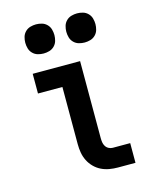

<svg xmlns="http://www.w3.org/2000/svg" viewBox="-113 -827 726 904"><g transform="rotate(-15 250.0 -375.5)"><path d="M349 0Q328 0 307.5 -3.5Q287 -7 268.5 -16Q250 -25 235 -40Q220 -55 210.5 -74Q201 -93 197.5 -113.5Q194 -134 194 -155V-434H75V-530H306V-155Q306 -144 307.5 -134Q309 -124 314.5 -115Q320 -106 329.5 -101Q339 -96 349 -96H434V0ZM350 -609Q336 -609 322 -613Q308 -617 297.5 -627.5Q287 -638 283 -652Q279 -666 279 -680Q279 -694 283 -708Q287 -722 297.5 -732.5Q308 -743 322 -747Q336 -751 350 -751Q364 -751 378 -747Q392 -743 402.5 -732.5Q413 -722 417 -708Q421 -694 421 -680Q421 -666 417 -652Q413 -638 402.5 -627.5Q392 -617 378 -613Q364 -609 350 -609ZM150 -609Q136 -609 122 -613Q108 -617 97.5 -627.5Q87 -638 83 -652Q79 -666 79 -680Q79 -694 83 -708Q87 -722 97.5 -732.5Q108 -743 122 -747Q136 -751 150 -751Q164 -751 178 -747Q192 -743 202.5 -732.5Q213 -722 217 -708Q221 -694 221 -680Q221 -666 217 -652Q213 -638 202.5 -627.5Q192 -617 178 -613Q164 -609 150 -609Z"/></g></svg>

Font: Iosevka Slab
Style: Bold
Weight: 700
Monospace: yes
Designer: Belleve Invis
Foundry: Belleve Invis
Version: Version 11.1.1; ttfautohint (v1.8.3)